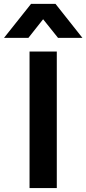

<svg xmlns="http://www.w3.org/2000/svg" viewBox="-79 -960 440 980"><path d="M-58.6 -766.6 79.6 -940.4H204.1L341.8 -766.6H217.3L141.1 -861.8L65.9 -766.6ZM71.8 0V-696.8H210.9V0Z"/></svg>

Font: Basically A Sans Serif
Style: Bold
Weight: 700
Designer: Hyung-Suk Kim
Foundry: Mental Design
Version: 1.000